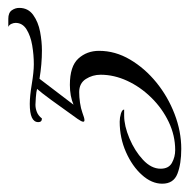

<svg xmlns="http://www.w3.org/2000/svg" viewBox="-17 -444 467 474"><g transform="rotate(-90 217.0 -207.5)"><path d="M86 6Q49 6 24.5 -3.5Q0 -13 0 -41Q0 -67 21.5 -91Q43 -115 78 -130.5Q113 -146 153 -146Q163 -146 173 -143Q183 -140 183 -135H168Q143 -135 112 -122Q81 -109 59 -88.5Q37 -68 37 -45Q37 -25 51.5 -17Q66 -9 83 -9Q119 -9 152.5 -25Q186 -41 212.5 -68Q239 -95 254 -127.5Q269 -160 269 -193Q269 -213 258.5 -229.5Q248 -246 226 -246Q214 -246 200 -244Q186 -242 175 -238Q162 -233 157 -233Q153 -233 153 -236Q153 -240 160 -250Q187 -288 206 -314Q225 -340 234 -350Q227 -352 213 -353Q199 -354 195 -354Q186 -354 177 -350.5Q168 -347 161 -338Q152 -338 152 -347Q152 -368 197 -368Q216 -368 246 -363Q276 -358 295 -358Q318 -358 341.5 -362Q365 -366 381 -376Q397 -386 397 -403Q397 -408 394.5 -413.5Q392 -419 387 -421H407Q422 -421 428 -412.5Q434 -404 434 -394Q434 -372 416.5 -359.5Q399 -347 375 -342.5Q351 -338 329 -338Q295 -338 259 -344L195 -260Q216 -269 244 -269Q290 -269 309 -248Q328 -227 328 -197Q328 -157 306.5 -120.5Q285 -84 250 -55.5Q215 -27 172 -10.5Q129 6 86 6Z"/></g></svg>

Font: Luxurious Script
Style: Regular
Weight: 400
Designer: Robert E. Leuschke
Foundry: Robert E. Leuschke
Version: Version 1.010; ttfautohint (v1.8.3)